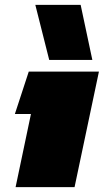

<svg xmlns="http://www.w3.org/2000/svg" viewBox="-20 -768 426 788"><path d="M182 -522 125 -748H311L359 -522ZM44 0 107 -300H41L98 -474H386L286 0Z"/></svg>

Font: Kanit Black
Style: Italic
Weight: 900
Italic angle: -12°
Designer: Katatrad Team
Foundry: CadsonDemak
Version: Version 2.000; ttfautohint (v1.8.3)